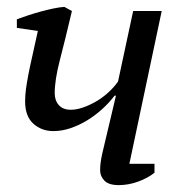

<svg xmlns="http://www.w3.org/2000/svg" viewBox="-20 -532 533 558"><path d="M429 -56V-30Q409 -14 381 -4Q353 6 325 6Q296 6 283.5 -7Q271 -20 271 -37Q271 -49 272.5 -60Q274 -71 277 -85L317 -254H313Q297 -233 276.5 -214.5Q256 -196 233 -182Q210 -168 185 -159.5Q160 -151 135 -151Q101 -151 77 -172.5Q53 -194 53 -237Q53 -255 55.5 -273.5Q58 -292 62.5 -315.5Q67 -339 74 -369.5Q81 -400 90 -442L29 -451V-476Q45 -482 63.5 -488Q82 -494 100.5 -499Q119 -504 136 -507.5Q153 -511 167 -512L189 -500Q169 -415 154 -357.5Q139 -300 139 -261Q139 -240 151 -226.5Q163 -213 186 -213Q202 -213 221 -219.5Q240 -226 259 -237Q278 -248 294.5 -263Q311 -278 323 -295L367 -500H450L356 -56Z"/></svg>

Font: PTSerifItalic
Style: Italic
Weight: 400
Italic angle: -12°
Designer: A.Korolkova, O.Umpeleva, V.Yefimov
Foundry: ParaType Ltd
Version: Version 1.000W OFL